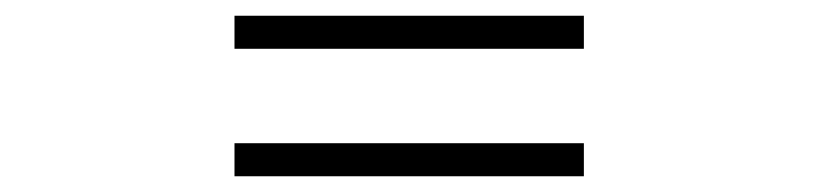

<svg xmlns="http://www.w3.org/2000/svg" viewBox="-20 -502 1040 244"><path d="M278 -440V-482H722V-440ZM278 -278V-320H722V-278Z"/></svg>

Font: Noto Sans Korean Bold
Style: Bold
Weight: 700
Designer: Ryoko NISHIZUKA  (kana & ideographs); Paul D. Hunt (Latin, Greek & Cyrillic); Wenlong ZHANG  (bopomofo); Sandoll Communi
Foundry: Adobe Systems Incorporated
Version: Version 1.000;PS 1;hotconv 1.0.78;makeotf.lib2.5.61930